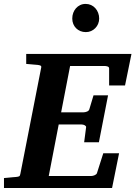

<svg xmlns="http://www.w3.org/2000/svg" viewBox="-35 -941 678 961"><path d="M590.8 -513.2H511.2V-598.1Q511.2 -605.5 503.7 -608.2Q496.1 -610.8 487.8 -610.8H315.9L271 -378.9H383.8Q391.6 -378.9 400.6 -382.6Q409.7 -386.2 412.1 -394L433.1 -463.9H505.9L460 -229H386.2L396 -304.2Q396.5 -307.1 394.5 -309.6Q392.6 -312 389.2 -314Q385.7 -315.9 381.6 -316.9Q377.4 -317.9 374 -317.9H258.8L209 -60.1H421.9Q429.7 -60.1 438.7 -64Q447.8 -67.9 450.2 -74.2L481.9 -173.8H561L525.9 0H-15.1V-49.8Q-3.9 -50.8 7.1 -51.8Q18.1 -52.7 26.4 -53.7Q36.1 -54.7 44.9 -55.2Q56.2 -56.2 60.8 -58.6Q65.4 -61 66.9 -70.8L170.9 -601.1Q173.3 -609.9 168 -612.5Q162.6 -615.2 152.8 -616.2Q144 -616.7 134.8 -617.7Q126.5 -618.7 116.2 -619.4Q106 -620.1 96.2 -621.1V-670.9H623ZM461.4 -848.1Q461.4 -834.5 456.3 -822Q451.2 -809.6 442.1 -800.3Q433.1 -791 420.9 -785.6Q408.7 -780.3 394.5 -780.3Q379.9 -780.3 367.4 -785.4Q355 -790.5 345.9 -799.6Q336.9 -808.6 331.8 -821Q326.7 -833.5 326.7 -848.1Q326.7 -863.3 331.5 -876.5Q336.4 -889.6 345.2 -899.7Q354 -909.7 366.2 -915.5Q378.4 -921.4 393.6 -921.4Q408.2 -921.4 420.7 -915.8Q433.1 -910.2 442.1 -900.1Q451.2 -890.1 456.3 -876.7Q461.4 -863.3 461.4 -848.1Z"/></svg>

Font: Charis SIL Phon
Style: Bold Italic
Weight: 700
Italic angle: -11°
Foundry: SIL International
Version: Version 5.000